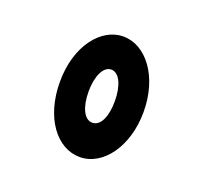

<svg xmlns="http://www.w3.org/2000/svg" viewBox="-65 -737 443 425"><g transform="rotate(20 156.5 -524.0)"><path d="M160 -382C214 -382 259 -442 259 -524C259 -607 214 -666 160 -666C109 -666 62 -610 62 -524C62 -439 106 -382 160 -382ZM160 -463C141 -463 129 -489 129 -525C129 -561 141 -588 160 -588C179 -588 191 -561 191 -525C191 -489 180 -463 160 -463Z"/></g></svg>

Font: Inconsolata ExtraCondensed
Style: Bold
Weight: 700
Width: 2
Monospace: yes
Designer: Raph Levien, Cyreal, Brenton Simpson
Foundry: Raph Levien, Cyreal, Google
Version: Version 3.100